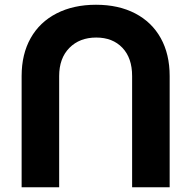

<svg xmlns="http://www.w3.org/2000/svg" viewBox="-20 -788 805 808"><path d="M229 0H71V-468Q71 -560 109 -627.5Q147 -695 218 -731.5Q289 -768 384 -768Q479 -768 549 -731.5Q619 -695 656.5 -627.5Q694 -560 694 -468V0H536V-468Q536 -544 495 -587Q454 -630 385 -630Q315 -630 272 -586.5Q229 -543 229 -468Z"/></svg>

Font: Montserrat arm2 SemiBold
Style: Regular
Weight: 600
Designer: Julieta Ulanovsky
Foundry: Julieta Ulanovsky
Version: Version 6.000